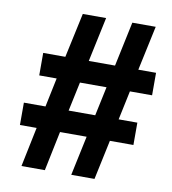

<svg xmlns="http://www.w3.org/2000/svg" viewBox="-80 -768 761 850"><g transform="rotate(10 300.0 -343.0)"><path d="M73.2 11.8 110 -166H35V-266.4H132.1L159.3 -397H81V-498.1H180.5L223.7 -698.4H328.5L285.9 -498.1H403.9L446.3 -698.4H551.5L508.6 -498.1H588.3V-397H488.6L461 -266.4H545.1V-166H439.3L401.5 11.8H297L334.8 -166H215.1L178.3 11.8ZM236.2 -266.2H355.7L383.5 -397H264Z"/></g></svg>

Font: Archivo Variable SemiBold
Style: Italic
Weight: 600
Italic angle: -10°
Designer: Hector Gatti
Foundry: Omnibus-Type
Version: Version 2.001